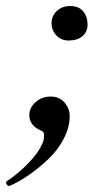

<svg xmlns="http://www.w3.org/2000/svg" viewBox="-39 -435 326 636"><path d="M189 -300.8Q163.1 -300.8 147.5 -317.9Q131.8 -335 131.8 -357.9Q131.8 -382.3 149.2 -398.7Q166.5 -415 193.8 -415Q221.7 -415 236.3 -397.7Q251 -380.4 251 -354Q251 -329.1 233.9 -314.9Q216.8 -300.8 189 -300.8ZM-5.9 180.2Q-11.7 183.1 -16.6 176Q-21.5 168.9 -16.1 165Q23.4 139.2 59.3 100.8Q95.2 62.5 106 27.8Q106 26.4 106.4 21.2Q106.9 16.1 106.9 12.2Q106.9 1 98.1 -2Q58.1 -18.6 58.1 -53.2Q58.1 -78.6 79.1 -96.9Q100.1 -115.2 128.9 -115.2Q157.2 -115.2 174.6 -95.5Q191.9 -75.7 191.9 -50.8Q191.9 -13.2 172.1 24.7Q152.3 62.5 121.1 92Q89.8 121.6 57.6 144Q25.4 166.5 -5.9 180.2Z"/></svg>

Font: Junicode SmCond
Style: Italic
Weight: 400
Width: 4
Italic angle: -11°
Designer: Peter S. Baker
Version: Version 2.206